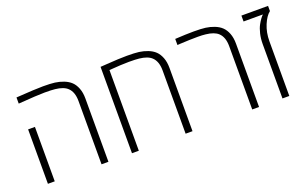

<svg xmlns="http://www.w3.org/2000/svg" viewBox="-77 -978 2092 1316"><g transform="rotate(-20 969.5 -320.0)"><path d="M88.9 -629.9Q231.4 -639.6 285.4 -639.6Q339.4 -639.6 371.3 -635.5Q403.3 -631.3 434.1 -619.4Q464.8 -607.4 485.1 -588.1Q505.4 -568.8 517.8 -536.9Q530.3 -504.9 530.3 -461.9V0H480V-461.9Q480 -527.3 445.8 -559.6Q418 -586.4 356.9 -592.8Q332.5 -595.7 281.5 -595.7Q230.5 -595.7 88.9 -585ZM138.7 0H88.9V-397H138.7Z M702.1 0V-629.9Q706.1 -629.9 746.6 -632.8Q841.3 -639.6 897 -639.6Q952.6 -639.6 984.6 -635.5Q1016.6 -631.3 1047.4 -619.4Q1078.1 -607.4 1098.4 -588.1Q1118.7 -568.8 1131.1 -536.9Q1143.6 -504.9 1143.6 -461.9V0H1093.3V-461.9Q1093.3 -527.3 1059.1 -559.6Q1031.2 -586.4 970.2 -592.8Q945.8 -595.7 895.5 -595.7Q845.2 -595.7 752 -588.4V0Z M1248.5 -634.8Q1330.6 -639.6 1384.3 -639.6Q1438 -639.6 1470 -635.5Q1502 -631.3 1532.7 -619.4Q1563.5 -607.4 1583.7 -588.1Q1604 -568.8 1616.5 -536.9Q1628.9 -504.9 1628.9 -461.9V0H1579.1V-461.9Q1579.1 -527.3 1544.9 -559.6Q1516.6 -586.4 1455.6 -592.8Q1431.2 -595.7 1398.9 -595.7Q1344.2 -595.7 1270.5 -591.8L1248.5 -590.3Z M1923.8 -629.9V-592.3Q1894 -568.8 1871.8 -515.9Q1849.6 -462.9 1849.6 -397.9V0H1799.8V-397.9Q1799.8 -436.5 1808.1 -471.2Q1816.4 -505.9 1829.1 -529.3Q1851.6 -569.8 1870.6 -586.9H1729.5V-629.9Z"/></g></svg>

Font: Open Sans Hebrew Light
Style: Regular
Weight: 300
Foundry: Ascender Corporation, Yanek Iontef
Version: Version 2.001;PS 002.001;hotconv 1.0.70;makeotf.lib2.5.58329